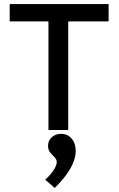

<svg xmlns="http://www.w3.org/2000/svg" viewBox="-20 -644 590 951"><path d="M220 0V-538H28V-624H518V-538H318V0ZM251 287 204 246Q230 223 245.5 199Q261 175 261 159Q261 145 250 134.5Q239 124 228.5 111Q218 98 218 79Q218 52 236.5 35.5Q255 19 283 19Q315 19 335 42.5Q355 66 355 103Q355 185 251 287Z"/></svg>

Font: Inconsolata SemiExpanded SemiBold
Style: Regular
Weight: 600
Width: 6
Monospace: yes
Designer: Raph Levien, Cyreal, Brenton Simpson
Foundry: Raph Levien, Cyreal, Google
Version: Version 3.001; ttfautohint (v1.8.2.53-6de2)